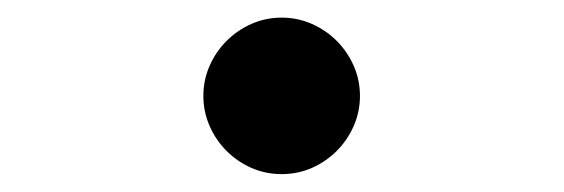

<svg xmlns="http://www.w3.org/2000/svg" viewBox="-20 -187 640 218"><path d="M237.3 -140.6Q249.5 -152.8 265.6 -159.9Q281.7 -167 299.8 -167Q317.9 -167 334 -159.9Q350.1 -152.8 362.3 -140.6Q374.5 -128.4 381.6 -112.3Q388.7 -96.2 388.7 -78.1Q388.7 -60.1 381.6 -43.9Q374.5 -27.8 362.3 -15.6Q350.1 -3.4 334 3.7Q317.9 10.7 299.8 10.7Q281.7 10.7 265.6 3.7Q249.5 -3.4 237.3 -15.6Q225.1 -27.8 218 -43.9Q210.9 -60.1 210.9 -78.1Q210.9 -96.2 218 -112.3Q225.1 -128.4 237.3 -140.6Z"/></svg>

Font: Courier Prime Medium
Style: Regular
Weight: 500
Designer: Alan Dague-Greene
Foundry: Quote-Unquote Apps
Version: Version 1.202